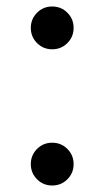

<svg xmlns="http://www.w3.org/2000/svg" viewBox="-20 -556 322 592"><path d="M75 -50Q75 -77.5 94.2 -96.8Q113.5 -116 141 -116Q168.5 -116 187.8 -96.8Q207 -77.5 207 -50Q207 -22.5 187.8 -3.2Q168.5 16 141 16Q113.5 16 94.2 -3.2Q75 -22.5 75 -50ZM75 -470Q75 -497.5 94.2 -516.8Q113.5 -536 141 -536Q168.5 -536 187.8 -516.8Q207 -497.5 207 -470Q207 -442.5 187.8 -423.2Q168.5 -404 141 -404Q113.5 -404 94.2 -423.2Q75 -442.5 75 -470Z"/></svg>

Font: Besley* Narrow
Style: Regular
Weight: 400
Width: 4
Designer: Owen Earl
Foundry: indestructible type*
Version: Version 3.000; ttfautohint (v1.8.3)